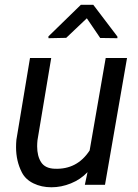

<svg xmlns="http://www.w3.org/2000/svg" viewBox="-20 -770 575 800"><path d="M368.7 -750 469.2 -617.7V-610.8L397.5 -611.8L341.8 -693.8L255.9 -612.3L182.1 -610.8L181.6 -618.2L316.9 -750ZM333.5 0 344.7 -52.7Q315.4 -22 275.4 -5.9Q235.4 10.3 194.3 10.3Q152.8 10.3 119.6 -5.9Q86.4 -22 71.3 -51.3Q46.9 -98.6 46.9 -156.7Q46.9 -172.4 48.3 -187.5L105 -528.3H193.4L136.2 -186Q134.8 -172.9 134.8 -160.2Q134.8 -119.6 151.4 -94Q168 -68.4 207.5 -66.9Q301.3 -63 353.5 -143.1L420.4 -528.3H509.3L417.5 0Z"/></svg>

Font: Mardoto
Style: Italic
Weight: 400
Italic angle: -12°
Designer: Christian Robertson, Vahan Hovhannisyan
Foundry: Google
Version: Version 1.000